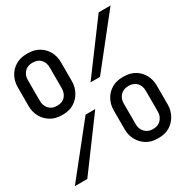

<svg xmlns="http://www.w3.org/2000/svg" viewBox="-159 -817 918 950"><g transform="rotate(-30 300.0 -342.5)"><path d="M473 1Q437 1 410.5 -15.5Q384 -32 369 -59.5Q354 -87 354 -120V-228Q354 -262 369 -289.5Q384 -317 410.5 -333Q437 -349 473 -349H480Q517 -349 543.5 -333Q570 -317 585 -289.5Q600 -262 600 -228V-120Q600 -88 585 -60Q570 -32 543.5 -15.5Q517 1 481 1ZM0 0 223 -280H278L71 0ZM119 -336Q84 -336 57 -352.5Q30 -369 15 -396.5Q0 -424 0 -457V-565Q0 -599 15 -626.5Q30 -654 57 -670Q84 -686 119 -686H127Q163 -686 190 -670Q217 -654 232 -626.5Q247 -599 247 -565V-457Q247 -425 232 -397Q217 -369 190.5 -352.5Q164 -336 127 -336ZM123 -388Q154 -388 170 -406.5Q186 -425 186 -451V-571Q186 -598 170 -616Q154 -634 123 -634Q94 -634 77.5 -616Q61 -598 61 -571V-451Q61 -425 77.5 -406.5Q94 -388 123 -388ZM477 -51Q507 -51 523.5 -69.5Q540 -88 540 -114V-234Q540 -261 523.5 -279Q507 -297 477 -297Q448 -297 431 -279Q414 -261 414 -234V-114Q414 -88 431 -69.5Q448 -51 477 -51ZM324 -406 532 -686H600L378 -406Z"/></g></svg>

Font: Chivo Mono Light
Style: Regular
Weight: 300
Monospace: yes
Designer: Hector Gatti
Foundry: Omnibus-Type
Version: Version 1.008